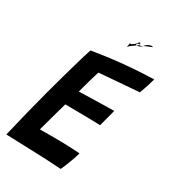

<svg xmlns="http://www.w3.org/2000/svg" viewBox="-196 -919 931 1032"><g transform="rotate(30 269.0 -402.5)"><path d="M344.5 6Q293.5 2.5 243.8 0.2Q194 -2 141.5 -3.5Q107.5 -4.5 70.5 -6Q33.5 -7.5 -1 -8.5Q18 -89 37.2 -166.2Q56.5 -243.5 75 -312.5Q107.5 -433 130.8 -513.5Q154 -594 164.5 -625.5Q260 -641.5 340 -649.2Q420 -657 473 -659.5Q526 -662 539.5 -662Q532.5 -636.5 525 -613.2Q517.5 -590 507.5 -563.5L261.5 -544Q258 -534 252.2 -514.8Q246.5 -495.5 240.2 -473.5Q234 -451.5 228.8 -432.2Q223.5 -413 221 -403Q232.5 -403.5 253.5 -404Q274.5 -404.5 300.5 -405.2Q326.5 -406 353.2 -406.5Q380 -407 402.2 -407.5Q424.5 -408 438 -408L410.5 -303.5Q403.5 -304 382.2 -304.5Q361 -305 332.5 -305.5Q304 -306 275.2 -306.2Q246.5 -306.5 224.2 -306.8Q202 -307 192.5 -307Q191 -301 186.2 -284.2Q181.5 -267.5 175.2 -245.2Q169 -223 162.5 -199.2Q156 -175.5 150.5 -155Q145 -134.5 141.5 -122Q151.5 -122.5 179.5 -122.5Q207.5 -122.5 234 -122.5Q264.5 -122.5 294.5 -121.8Q324.5 -121 350 -119.5Q375.5 -118 390.5 -117Q386.5 -102 380 -83Q373.5 -64 366.2 -45.5Q359 -27 353.2 -13.2Q347.5 0.5 344.5 6ZM381.5 -783.5Q379.5 -789 377.5 -791.8Q375.5 -794.5 373.2 -794.8Q371 -795 368.8 -792.8Q366.5 -790.5 364.5 -785.5Q362.5 -782.5 355.8 -777Q349 -771.5 342.5 -767.2Q336 -763 334.5 -762.5Q332 -766.5 330.8 -766.8Q329.5 -767 329 -763.8Q328.5 -760.5 327.5 -754.5Q326.5 -748.5 324 -740.5Q326 -743 334 -749.5Q342 -756 354.5 -765Q367 -774 381.5 -783.5ZM446.5 -808.5Q443.5 -811.5 437.2 -811.2Q431 -811 423.2 -807.8Q415.5 -804.5 408.2 -798.5Q401 -792.5 395.5 -784Q390 -779 382.8 -776.2Q375.5 -773.5 369.8 -772.2Q364 -771 362 -771.5Q361 -777.5 364 -781.2Q367 -785 371.8 -786Q376.5 -787 380.2 -785.5Q384 -784 384.5 -779.5Q388.5 -783 405.2 -791Q422 -799 446.5 -808.5Z"/></g></svg>

Font: Grandstander Thin Medium
Style: Italic
Weight: 500
Italic angle: -15°
Version: Version 1.200